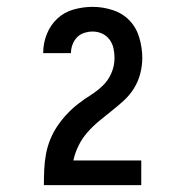

<svg xmlns="http://www.w3.org/2000/svg" viewBox="-20 -863 540 560"><path d="M108 -323V-324Q108 -346 109 -368.5Q110 -391 114 -413Q118 -435 126.5 -456Q135 -477 147.5 -495.5Q160 -514 175.5 -530.5Q191 -547 208.5 -560.5Q226 -574 245 -586Q264 -598 280 -613.5Q296 -629 305 -650Q314 -671 314 -694Q314 -708 311 -722Q308 -736 299.5 -747.5Q291 -759 278 -765Q265 -771 250 -771Q238 -771 225.5 -767Q213 -763 204.5 -754Q196 -745 191.5 -733Q187 -721 187 -708H106V-709Q106 -737 116.5 -763.5Q127 -790 147.5 -809Q168 -828 195.5 -835.5Q223 -843 250 -843Q280 -843 309 -833.5Q338 -824 358 -803Q378 -782 386.5 -752.5Q395 -723 395 -694Q395 -671 389 -648Q383 -625 370.5 -605Q358 -585 341 -569.5Q324 -554 305.5 -539.5Q287 -525 269 -510Q251 -495 235.5 -477.5Q220 -460 209.5 -439Q199 -418 194 -395H392V-323Z"/></svg>

Font: Iosevka Term Medium
Style: Regular
Weight: 500
Monospace: yes
Designer: Belleve Invis
Foundry: Belleve Invis
Version: Version 26.3.1